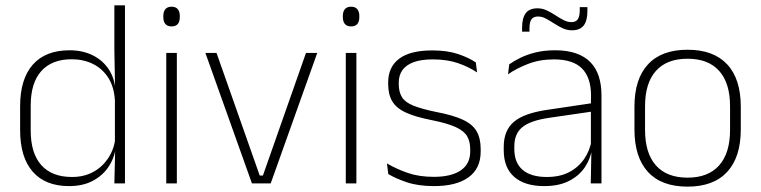

<svg xmlns="http://www.w3.org/2000/svg" viewBox="-20 -684 2837 716"><path d="M237.5 10Q149 10 102 -43.8Q55 -97.5 55 -199V-287.5Q55 -389 102.2 -442.8Q149.5 -496.5 239.5 -496.5Q288 -496.5 325.8 -477.8Q363.5 -459 385.8 -425.2Q408 -391.5 410.5 -345.5H423.5L408.5 -309.5Q405.5 -360.5 383.5 -394.5Q361.5 -428.5 326.2 -445.8Q291 -463 247.5 -463Q173.5 -463 134 -419Q94.5 -375 94.5 -290V-197.5Q94.5 -112.5 134 -68.2Q173.5 -24 248.5 -24Q292 -24 325.8 -41.8Q359.5 -59.5 381.5 -91.2Q403.5 -123 410 -164.5L423 -132.5H411.5Q406 -93 384 -60.8Q362 -28.5 325.2 -9.2Q288.5 10 237.5 10ZM406.5 0 409.5 -126.5 408.5 -140V-347L409 -359L406.5 -497.5V-664H446V0Z M600 0V-486.5H639.5V0ZM620 -585.5Q604.5 -585.5 596.8 -594.5Q589 -603.5 589 -620.5V-624.5Q589 -641 596.8 -650Q604.5 -659 620 -659Q635 -659 642.8 -650Q650.5 -641 650.5 -624.5V-620.5Q650.5 -603 642.8 -594.2Q635 -585.5 620 -585.5Z M960.5 -29.5 1121 -486.5H1163L989.5 0H919.5L746 -486.5H787.5L948.5 -29.5Z M1269.5 0V-486.5H1309V0ZM1289.5 -585.5Q1274 -585.5 1266.2 -594.5Q1258.5 -603.5 1258.5 -620.5V-624.5Q1258.5 -641 1266.2 -650Q1274 -659 1289.5 -659Q1304.5 -659 1312.2 -650Q1320 -641 1320 -624.5V-620.5Q1320 -603 1312.2 -594.2Q1304.5 -585.5 1289.5 -585.5Z M1598.5 10Q1540 10 1497.5 -4.2Q1455 -18.5 1428 -35L1423 -74.5Q1459 -53.5 1501 -39Q1543 -24.5 1598 -24.5Q1662.5 -24.5 1698 -48.5Q1733.5 -72.5 1733.5 -119V-127Q1733.5 -157 1721.5 -176.8Q1709.5 -196.5 1678.5 -210.5Q1647.5 -224.5 1590 -236Q1528.5 -248 1493 -264.5Q1457.5 -281 1442.5 -306.8Q1427.5 -332.5 1427.5 -371.5V-376Q1427.5 -434 1468.5 -465Q1509.5 -496 1592 -496Q1648.5 -496 1689 -482.2Q1729.5 -468.5 1754.5 -451L1759 -414Q1727.5 -435 1687.2 -448.8Q1647 -462.5 1594 -462.5Q1550 -462.5 1522 -452Q1494 -441.5 1480.5 -422.2Q1467 -403 1467 -376V-371.5Q1467 -340.5 1479.2 -321.2Q1491.5 -302 1522.2 -289.8Q1553 -277.5 1606.5 -266.5Q1670 -254.5 1706.2 -237.5Q1742.5 -220.5 1757.5 -194.2Q1772.5 -168 1772.5 -128.5V-118.5Q1772.5 -55.5 1727.2 -22.8Q1682 10 1598.5 10Z M2183 0 2185.5 -125 2183.5 -131.5V-290L2184 -328Q2184 -394.5 2150.5 -428.5Q2117 -462.5 2046 -462.5Q1992 -462.5 1948.8 -445.5Q1905.5 -428.5 1874.5 -407L1879 -444Q1895.5 -456 1920.2 -468.2Q1945 -480.5 1977.5 -488.5Q2010 -496.5 2050.5 -496.5Q2095.5 -496.5 2128.2 -485Q2161 -473.5 2182 -451.8Q2203 -430 2213 -399Q2223 -368 2223 -328.5V0ZM2009.5 10Q1937 10 1897.8 -24.2Q1858.5 -58.5 1858.5 -124V-136.5Q1858.5 -197.5 1896.5 -229.8Q1934.5 -262 2021.5 -274.5L2193 -300L2195 -269L2027 -244.5Q1958.5 -234.5 1928.2 -210Q1898 -185.5 1898 -138.5V-128Q1898 -77 1929 -50.5Q1960 -24 2019.5 -24Q2068 -24 2102.8 -42.2Q2137.5 -60.5 2158.8 -91.8Q2180 -123 2186.5 -162L2197 -131H2188Q2183 -94 2162 -61.8Q2141 -29.5 2103 -9.8Q2065 10 2009.5 10ZM2113 -571Q2094.5 -571 2078 -578.8Q2061.5 -586.5 2045.8 -596.8Q2030 -607 2015.5 -614.8Q2001 -622.5 1986.5 -622.5Q1969.5 -622.5 1962 -612Q1954.5 -601.5 1954.5 -578.5V-566H1927V-581.5Q1927 -616.5 1940.5 -634.8Q1954 -653 1984.5 -653Q2002.5 -653 2019 -645.2Q2035.5 -637.5 2051 -627.2Q2066.5 -617 2081.5 -609.2Q2096.5 -601.5 2110.5 -601.5Q2127.5 -601.5 2134.8 -612.2Q2142 -623 2142 -646V-657.5H2170.5V-642.5Q2170.5 -607 2156.8 -589Q2143 -571 2113 -571Z M2544 12Q2446.5 12 2396.2 -43Q2346 -98 2346 -201V-286.5Q2346 -389.5 2396.5 -444Q2447 -498.5 2544 -498.5Q2641 -498.5 2691.8 -444Q2742.5 -389.5 2742.5 -286.5V-201Q2742.5 -98 2691.8 -43Q2641 12 2544 12ZM2544 -21.5Q2621 -21.5 2661.8 -67.2Q2702.5 -113 2702.5 -199.5V-288Q2702.5 -374 2662 -419.5Q2621.5 -465 2544 -465Q2466.5 -465 2426 -419.5Q2385.5 -374 2385.5 -288V-199.5Q2385.5 -113 2426 -67.2Q2466.5 -21.5 2544 -21.5Z"/></svg>

Font: Anek Latin ExtraLight
Style: Regular
Weight: 250
Designer: Yesha Goshar
Foundry: Ek Type
Version: Version 1.003